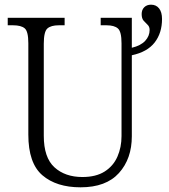

<svg xmlns="http://www.w3.org/2000/svg" viewBox="-20 -790 720 820"><path d="M324 10Q221 10 161 -41.5Q101 -93 101 -215V-605Q101 -656 85.5 -669Q70 -682 36 -682H13V-714H256V-682H231Q198 -682 182.5 -668.5Q167 -655 167 -603V-210Q167 -117 212.5 -75.5Q258 -34 332 -34Q390 -34 427 -57.5Q464 -81 481.5 -121Q499 -161 499 -209V-605Q499 -655 483.5 -668.5Q468 -682 435 -682H410V-714H543V-586Q581 -595 600 -615.5Q619 -636 619 -662Q619 -676 610.5 -684Q602 -692 593.5 -701.5Q585 -711 585 -730Q585 -748 596 -759Q607 -770 625 -770Q647 -770 659.5 -754Q672 -738 672 -709Q672 -649 640.5 -608.5Q609 -568 543 -554V-208Q543 -112 488 -51Q433 10 324 10Z"/></svg>

Font: Noto Serif SemiCondensed Light
Style: Regular
Weight: 300
Width: 4
Designer: Monotype Design Team
Foundry: Monotype Imaging Inc.
Version: Version 2.013